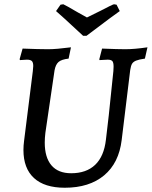

<svg xmlns="http://www.w3.org/2000/svg" viewBox="-20 -869 712 901"><path d="M190 -200Q190 -130 221.5 -93Q253 -56 314 -56Q385 -56 426.5 -95.5Q468 -135 477 -213Q486 -278 512 -535Q513 -543 513 -556Q513 -576 507 -582.5Q501 -589 485 -589L447 -587L446 -591L459 -641Q534 -638 568 -638Q611 -638 672 -647L660 -594Q632 -590 618.5 -584.5Q605 -579 599.5 -569.5Q594 -560 591 -540L551 -212Q538 -104 468.5 -46Q399 12 284 12Q189 12 139.5 -33.5Q90 -79 90 -165Q90 -186 93 -208L134 -535Q136 -553 136 -559Q136 -576 129.5 -582.5Q123 -589 106 -589Q95 -589 74 -587L72 -591L86 -641Q163 -638 206 -638Q244 -638 313 -647L302 -594Q268 -590 254.5 -578Q241 -566 236 -539L193 -246Q190 -221 190 -200ZM386 -701H370Q257 -806 243 -817L264 -847L277 -849Q287 -845 345 -811L388 -787L451 -818Q508 -848 515 -849L527 -847L542 -817Q525 -806 386 -701Z"/></svg>

Font: Alegreya Medium
Style: Italic
Weight: 500
Italic angle: -7°
Designer: Juan Pablo del Peral
Foundry: Huerta Tipografica
Version: Version 2.008; ttfautohint (v1.8)